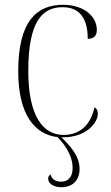

<svg xmlns="http://www.w3.org/2000/svg" viewBox="-20 -563 461 801"><path d="M242 10C339 10 388 -50 388 -88C388 -101 384 -110 374 -115C360 -50 321 -1 246 0C159 0 98 -79 98 -267C98 -473 156 -533 241 -533C317 -533 346 -480 346 -401C369 -401 384 -412 384 -438C384 -494 331 -543 243 -543C135 -543 56 -477 56 -266C56 -83 126 -2 220 9C258 48 283 93 283 137C283 172 268 195 234 195C214 195 196 186 191 165C183 169 181 177 181 182C181 203 203 218 236 218C284 218 312 188 312 142C312 88 273 45 236 10C238 10 240 10 242 10Z"/></svg>

Font: Noto Serif Display SemiCondensed ExtraLight
Style: Regular
Weight: 200
Width: 4
Designer: Monotype Design Team
Foundry: Monotype Imaging Inc.
Version: Version 2.009